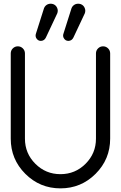

<svg xmlns="http://www.w3.org/2000/svg" viewBox="-20 -1036 665 1056"><path d="M39.1 -742.2Q39.1 -758.3 50.5 -769.8Q62 -781.2 78.1 -781.2Q94.2 -781.2 105.7 -769.8Q117.2 -758.3 117.2 -742.2V-273.4Q117.2 -192.4 174.3 -135.3Q231.4 -78.1 312.5 -78.1Q393.6 -78.1 450.7 -135.3Q507.8 -192.4 507.8 -273.4V-742.2Q507.8 -758.3 519.3 -769.8Q530.8 -781.2 546.9 -781.2Q563 -781.2 574.5 -769.8Q585.9 -758.3 585.9 -742.2V-273.4Q585.9 -160.2 505.9 -80.1Q425.8 0 312.5 0Q199.2 0 119.1 -80.1Q39.1 -160.2 39.1 -273.4ZM232.4 -829.6Q224.1 -812 205.1 -811Q187 -811 178.2 -828.6Q175.8 -834.5 175.8 -840.3Q175.8 -845.7 177.7 -851.1L222.2 -991.2Q228 -1005.9 243.2 -1012.7Q251 -1015.6 258.3 -1015.6Q265.6 -1015.6 272.9 -1013.2Q288.1 -1007.3 294.4 -992.4Q300.8 -977.5 294.9 -962.4ZM383.8 -829.6Q375.5 -812 356.4 -811Q338.4 -811 329.6 -828.6Q327.1 -834.5 327.1 -840.3Q327.1 -845.7 329.1 -851.1L373.5 -991.2Q379.4 -1005.9 394.5 -1012.7Q402.3 -1015.6 409.7 -1015.6Q417 -1015.6 424.3 -1013.2Q439.5 -1007.3 445.8 -992.4Q452.1 -977.5 446.3 -962.4Z"/></svg>

Font: Comfortaa
Style: Regular
Weight: 400
Designer: Johan Aakerlund - aajohan
Foundry: Johan Aakerlund
Version: Version 2.004 2013